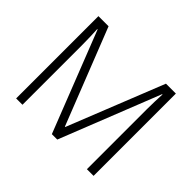

<svg xmlns="http://www.w3.org/2000/svg" viewBox="-153 -1039 1178 1178"><g transform="rotate(45 436.0 -450.0)"><path d="M410 -93H457L715 -745H718C716 -707 714 -658 714 -614V-93H772V-807H686L437 -182H434L188 -807H100V-93H155V-608C155 -661 153 -709 151 -746H154Z"/></g></svg>

Font: Noto Sans Telugu UI Light
Style: Regular
Weight: 300
Designer: Jelle Bosma - Monotype Design Team
Foundry: Monotype Imaging Inc.
Version: Version 2.005